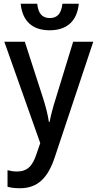

<svg xmlns="http://www.w3.org/2000/svg" viewBox="-20 -761 518 1021"><path d="M244 -600C337 -600 390 -650 399 -741H312C306 -689 285 -665 245 -665C205 -665 183 -689 178 -741H90C99 -649 152 -600 244 -600ZM86 240C182 240 236 183 272 73L476 -539H369L277 -239C262 -192 250 -147 244 -113H240C234 -153 223 -195 209 -239L112 -539H3L194 0L174 58C153 123 124 151 70 151C51 151 36 148 20 144V232C36 237 59 240 86 240Z"/></svg>

Font: Noto Sans SemiCondensed Medium
Style: Regular
Weight: 500
Width: 4
Designer: Monotype Design Team
Foundry: Monotype Imaging Inc.
Version: Version 2.013